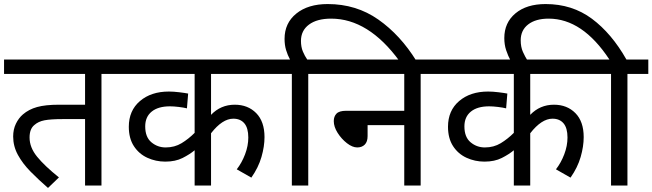

<svg xmlns="http://www.w3.org/2000/svg" viewBox="-20 -916 3221 948"><path d="M481 -551V0H400V-328H291Q230 -328 199.5 -322Q169 -316 150 -299Q126 -280 126 -237Q126 -188 163 -142.5Q200 -97 271 -40L217 12Q171 -28 131.5 -68Q92 -108 68.5 -151Q45 -194 45 -242Q45 -277 58.5 -305Q72 -333 93 -351Q122 -376 163 -387.5Q204 -399 272 -399H400V-551H0V-622H584V-551Z M1347 -551H1022V-349Q1070 -399 1139 -399Q1204 -399 1245 -357.5Q1286 -316 1286 -239Q1286 -193 1271 -141Q1256 -89 1221 -39L1149 -80Q1174 -112 1190 -154Q1206 -196 1206 -237Q1206 -284 1186.5 -307Q1167 -330 1132 -330Q1078 -330 1022 -258V0H941V-174Q917 -154 881.5 -136Q846 -118 796 -118Q749 -118 707.5 -137Q666 -156 641 -194.5Q616 -233 616 -290Q616 -370 671 -417Q726 -464 814 -464Q837 -464 865.5 -460.5Q894 -457 909 -454L903 -381Q887 -385 862.5 -388Q838 -391 819 -391Q761 -391 729 -365Q697 -339 697 -292Q697 -239 727.5 -213.5Q758 -188 798 -188Q842 -188 876.5 -209Q911 -230 941 -260V-551H570V-622H1347Z M1421 -551H1332V-622H1412Q1400 -644 1392.5 -669Q1385 -694 1385 -724Q1385 -802 1443 -849Q1501 -896 1598 -896Q1739 -896 1848 -819.5Q1957 -743 2036 -615H1952Q1799 -824 1615 -824Q1545 -824 1505.5 -794.5Q1466 -765 1466 -714Q1466 -684 1475.5 -661.5Q1485 -639 1497 -622H1605V-551H1502V0H1421Z M1591 -622H2160V-551H2057V0H1976V-298H1795V-244Q1795 -216 1781 -202Q1767 -188 1744 -188Q1720 -188 1693 -209Q1666 -230 1647 -260Q1628 -290 1628 -318Q1628 -341 1641.5 -355Q1655 -369 1689 -369H1976V-551H1591Z M2923 -551H2598V-349Q2646 -399 2715 -399Q2780 -399 2821 -357.5Q2862 -316 2862 -239Q2862 -193 2847 -141Q2832 -89 2797 -39L2725 -80Q2750 -112 2766 -154Q2782 -196 2782 -237Q2782 -284 2762.5 -307Q2743 -330 2708 -330Q2654 -330 2598 -258V0H2517V-174Q2493 -154 2457.5 -136Q2422 -118 2372 -118Q2325 -118 2283.5 -137Q2242 -156 2217 -194.5Q2192 -233 2192 -290Q2192 -370 2247 -417Q2302 -464 2390 -464Q2413 -464 2441.5 -460.5Q2470 -457 2485 -454L2479 -381Q2463 -385 2438.5 -388Q2414 -391 2395 -391Q2337 -391 2305 -365Q2273 -339 2273 -292Q2273 -239 2303.5 -213.5Q2334 -188 2374 -188Q2418 -188 2452.5 -209Q2487 -230 2517 -260V-551H2146V-622H2923Z M2997 -551H2908V-622H2989Q2856 -824 2689 -824Q2625 -824 2588 -795.5Q2551 -767 2551 -717Q2551 -684 2562 -659.5Q2573 -635 2586 -615H2502Q2488 -641 2479 -668.5Q2470 -696 2470 -728Q2470 -804 2525 -850Q2580 -896 2674 -896Q2805 -896 2902.5 -823.5Q3000 -751 3073 -622H3181V-551H3078V0H2997Z"/></svg>

Font: Noto Sans Historical
Style: Regular
Weight: 400
Designer: Monotype Design Team
Foundry: Monotype Imaging Inc.
Version: Version 2.013; ttfautohint (v1.8.4.7-5d5b)